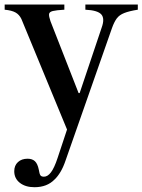

<svg xmlns="http://www.w3.org/2000/svg" viewBox="-26 -544 610 822"><path d="M121.5 257.5Q83 257.5 59 238.8Q35 220 35 189Q35 164.5 50.8 150Q66.5 135.5 92 135.5Q112 135.5 123.5 146.2Q135 157 140 182Q143 201 147.2 206.8Q151.5 212.5 162 212.5Q178 212.5 192.2 193.8Q206.5 175 220.5 132.5L261 10.5L65.5 -463Q56.5 -481.5 40.5 -490.5Q24.5 -499.5 -6 -502.5V-524.5H249.5V-502.5Q215 -500.5 200 -496.8Q185 -493 184 -483.5Q183 -474 190 -453.5L310.5 -145.5H315L409 -425Q423.5 -464.5 407.8 -482.2Q392 -500 339.5 -502.5V-524.5H564V-502.5Q526.5 -496.5 505.8 -488.2Q485 -480 474 -465.2Q463 -450.5 453.5 -424L256 139.5Q245.5 171 233 191.8Q220.5 212.5 207.5 224.5Q175.5 257.5 121.5 257.5Z"/></svg>

Font: Libre Caslon Text
Style: Regular
Weight: 400
Designer: Pablo Impallari, Rodrigo Fuenzalida, Katja Schimmel
Foundry: Pablo Impallari, Rodrigo Fuenzalida
Version: Version 2.000